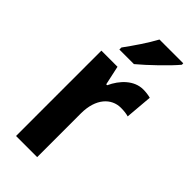

<svg xmlns="http://www.w3.org/2000/svg" viewBox="-243 -816 867 867"><g transform="rotate(45 190.0 -383.0)"><path d="M365 -766H213C189 -721 150 -664 117 -619V-606H210C257 -645 334 -719 365 -757ZM321 -555C263 -555 217 -508 192 -453H186L166 -545H63V0H198V-279C198 -375 248 -425 308 -425C328 -425 344 -423 357 -419L368 -549C354 -553 336 -555 321 -555Z"/></g></svg>

Font: Noto Sans Display SemiCondensed
Style: Bold
Weight: 700
Width: 4
Designer: Monotype Design Team
Foundry: Monotype Imaging Inc.
Version: Version 1.900